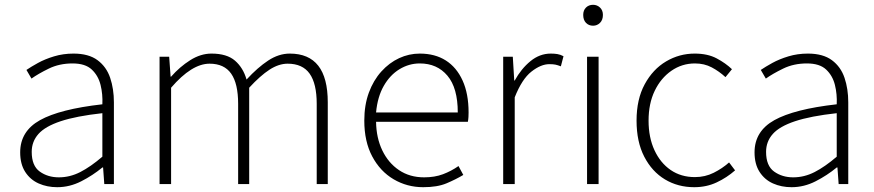

<svg xmlns="http://www.w3.org/2000/svg" viewBox="-20 -766 3638 799"><path d="M218 13Q176 13 141 -2.5Q106 -18 85 -50.5Q64 -83 64 -132Q64 -220 146.5 -266Q229 -312 406 -332Q408 -374 398.5 -412.5Q389 -451 362 -476.5Q335 -502 282 -502Q227 -502 183 -480.5Q139 -459 111 -439L90 -475Q109 -488 138 -504Q167 -520 205 -531.5Q243 -543 286 -543Q349 -543 386 -515.5Q423 -488 438.5 -442Q454 -396 454 -340V0H414L409 -69H406Q366 -36 318 -11.5Q270 13 218 13ZM225 -28Q271 -28 314 -50Q357 -72 406 -114V-295Q297 -283 232.5 -261.5Q168 -240 140 -208.5Q112 -177 112 -134Q112 -76 145.5 -52Q179 -28 225 -28Z M644 0V-530H684L690 -447H692Q728 -488 771.5 -515.5Q815 -543 860 -543Q924 -543 958 -513.5Q992 -484 1006 -435Q1052 -485 1096 -514Q1140 -543 1186 -543Q1265 -543 1304.5 -492.5Q1344 -442 1344 -340V0H1298V-334Q1298 -418 1268.5 -459.5Q1239 -501 1177 -501Q1140 -501 1101.5 -476Q1063 -451 1017 -401V0H971V-334Q971 -418 942 -459.5Q913 -501 852 -501Q815 -501 775 -476Q735 -451 692 -401V0Z M1741 13Q1674 13 1618 -20Q1562 -53 1529 -115Q1496 -177 1496 -264Q1496 -329 1515 -380.5Q1534 -432 1567 -468.5Q1600 -505 1641 -524Q1682 -543 1727 -543Q1790 -543 1835 -514.5Q1880 -486 1905 -431Q1930 -376 1930 -298Q1930 -289 1929.5 -279.5Q1929 -270 1927 -259H1545Q1546 -192 1571 -140Q1596 -88 1640.5 -58Q1685 -28 1745 -28Q1789 -28 1823.5 -41Q1858 -54 1888 -75L1908 -38Q1876 -19 1838 -3Q1800 13 1741 13ZM1545 -298H1885Q1885 -400 1842 -451Q1799 -502 1727 -502Q1682 -502 1642.5 -478Q1603 -454 1577 -408.5Q1551 -363 1545 -298Z M2074 0V-530H2114L2120 -431H2122Q2149 -480 2187.5 -511.5Q2226 -543 2272 -543Q2287 -543 2299.5 -541Q2312 -539 2325 -532L2314 -490Q2301 -495 2291.5 -497Q2282 -499 2266 -499Q2231 -499 2191.5 -468Q2152 -437 2122 -361V0Z M2423 0V-530H2471V0ZM2448 -659Q2430 -659 2418.5 -671Q2407 -683 2407 -704Q2407 -723 2418.5 -734.5Q2430 -746 2448 -746Q2465 -746 2477 -734.5Q2489 -723 2489 -704Q2489 -683 2477 -671Q2465 -659 2448 -659Z M2869 13Q2801 13 2747 -19.5Q2693 -52 2661 -114Q2629 -176 2629 -264Q2629 -353 2663 -415.5Q2697 -478 2752 -510.5Q2807 -543 2871 -543Q2925 -543 2962.5 -523Q3000 -503 3026 -478L2999 -445Q2973 -469 2942 -485.5Q2911 -502 2872 -502Q2818 -502 2774 -471.5Q2730 -441 2704.5 -388Q2679 -335 2679 -264Q2679 -194 2703.5 -141Q2728 -88 2771 -58.5Q2814 -29 2872 -29Q2914 -29 2950 -47Q2986 -65 3014 -90L3039 -57Q3005 -27 2962.5 -7Q2920 13 2869 13Z M3274 13Q3232 13 3197 -2.5Q3162 -18 3141 -50.5Q3120 -83 3120 -132Q3120 -220 3202.5 -266Q3285 -312 3462 -332Q3464 -374 3454.5 -412.5Q3445 -451 3418 -476.5Q3391 -502 3338 -502Q3283 -502 3239 -480.5Q3195 -459 3167 -439L3146 -475Q3165 -488 3194 -504Q3223 -520 3261 -531.5Q3299 -543 3342 -543Q3405 -543 3442 -515.5Q3479 -488 3494.5 -442Q3510 -396 3510 -340V0H3470L3465 -69H3462Q3422 -36 3374 -11.5Q3326 13 3274 13ZM3281 -28Q3327 -28 3370 -50Q3413 -72 3462 -114V-295Q3353 -283 3288.5 -261.5Q3224 -240 3196 -208.5Q3168 -177 3168 -134Q3168 -76 3201.5 -52Q3235 -28 3281 -28Z"/></svg>

Font: Noto Sans JP Thin ExtraLight
Style: Regular
Weight: 250
Version: Version 2.004-H2;hotconv 1.0.118;makeotfexe 2.5.65603